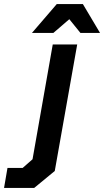

<svg xmlns="http://www.w3.org/2000/svg" viewBox="-83 -743 515 950"><path d="M75 -580 198 -723H327L412 -580H315L260 -648L181 -580ZM-63 187 -46 88H29L78 45L178 -523H299L188 103L86 187Z"/></svg>

Font: Tomorrow Medium
Style: Italic
Weight: 500
Italic angle: -10°
Designer: Tony de Marco, Monica Rizzolli
Foundry: Just in Type
Version: Version 2.002